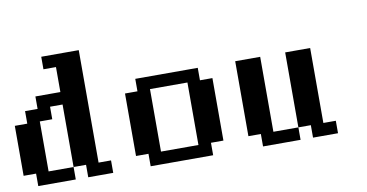

<svg xmlns="http://www.w3.org/2000/svg" viewBox="-74 -967 2224 1164"><g transform="rotate(-10 1038.0 -384.5)"><path d="M76.7 0V-76.7H0V-384.3H76.7V-461.4H153.8V-538.1H307.6V-691.9H230.5V-769H461.4V-76.7H538.1V0H384.3V-76.7H307.6V-461.4H230.5V-384.3H153.8V-76.7H307.6V0Z M1076.2 -76.7V-461.4H845.7V-76.7ZM768.6 0V-76.7H691.9V-461.4H768.6V-538.1H1153.3V-461.4H1230V-76.7H1153.3V0Z M1460.4 0V-76.7H1383.8V-538.1H1537.6V-76.7H1691.4V0ZM1768.1 0V-76.7H1691.4V-538.1H1845.2V-76.7H1921.9V0Z"/></g></svg>

Font: Good Old DOS
Style: Regular
Weight: 400
Designer: Vasily Draigo
Foundry: Vasily Draigo
Version: 1.0